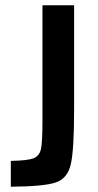

<svg xmlns="http://www.w3.org/2000/svg" viewBox="-20 -708 371 728"><path d="M141 -250V-688H261V-291Q261 -140 248.5 -85.5Q236 -31 191 -16Q146 -1 21 0V-98Q85 -99 107.5 -108Q130 -117 135.5 -144Q141 -171 141 -250Z"/></svg>

Font: Saira Semi Condensed Medium
Style: Regular
Weight: 500
Width: 4
Designer: Hector Gatti with collaboration of the Omnibus-Type team
Foundry: Omnibus-Type
Version: Version 1.001; ttfautohint (v1.8)